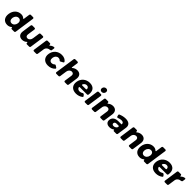

<svg xmlns="http://www.w3.org/2000/svg" viewBox="812 -3403 6029 6029"><g transform="rotate(45 3827.0 -388.5)"><path d="M679 -742H576C560 -742 544 -728 542 -712L511 -497C509 -488 495 -485 488 -492C457 -527 410 -546 352 -546C203 -546 88 -437 64 -272C40 -105 124 7 276 7C333 7 383 -12 424 -47C432 -53 446 -47 444 -38V-36C441 -16 455 0 475 0H582C598 0 614 -14 616 -30L713 -702C716 -724 701 -742 679 -742ZM337 -127C265 -127 226 -185 237 -268C250 -351 306 -408 378 -408C450 -408 490 -351 478 -268C466 -185 409 -127 337 -127Z M1317 -539H1215C1198 -539 1183 -525 1180 -509L1146 -273C1136 -200 1089 -146 1023 -145C968 -145 939 -184 948 -248L984 -499C987 -521 971 -539 949 -539H847C830 -539 815 -525 812 -509L768 -199C750 -73 814 7 931 7C995 7 1051 -15 1094 -58C1101 -65 1116 -59 1114 -50L1113 -40C1110 -18 1125 0 1147 0H1250C1266 0 1282 -14 1284 -30L1352 -499C1355 -521 1339 -539 1317 -539Z M1628 -539H1526C1509 -539 1494 -525 1491 -509L1424 -40C1421 -18 1436 0 1458 0H1561C1577 0 1593 -14 1595 -30L1631 -275C1631 -275 1632 -282 1633 -283C1652 -346 1709 -388 1787 -392C1802 -393 1825 -408 1827 -424L1839 -509C1843 -532 1829 -547 1805 -543C1758 -535 1716 -513 1682 -478C1675 -472 1660 -477 1661 -487L1663 -499C1666 -521 1650 -539 1628 -539Z M2159 -545C1992 -545 1863 -434 1839 -268C1815 -104 1911 6 2077 6C2177 6 2261 -29 2318 -91C2333 -108 2328 -126 2309 -139L2246 -179C2236 -186 2217 -182 2209 -173C2181 -146 2146 -132 2106 -132C2039 -132 2001 -186 2013 -269C2024 -350 2078 -405 2145 -405C2184 -405 2214 -391 2235 -366C2240 -359 2256 -354 2264 -359L2353 -408C2371 -418 2377 -434 2366 -451C2325 -511 2252 -545 2159 -545Z M2845 -547C2779 -546 2721 -524 2676 -481C2669 -474 2654 -480 2656 -489L2686 -702C2689 -724 2674 -742 2652 -742H2549C2533 -742 2517 -728 2515 -712L2418 -40C2415 -18 2430 0 2452 0H2555C2571 0 2587 -14 2589 -30L2623 -266C2634 -340 2684 -394 2752 -394C2811 -394 2841 -355 2832 -292L2796 -40C2793 -18 2808 0 2830 0H2933C2949 0 2965 -14 2967 -30L3012 -340C3030 -466 2964 -547 2845 -547Z M3400 -545C3233 -545 3103 -435 3079 -268C3055 -104 3149 6 3325 6C3412 6 3488 -21 3549 -68C3565 -80 3565 -99 3552 -114L3514 -157C3505 -167 3484 -168 3473 -161C3437 -136 3397 -123 3359 -123C3306 -123 3269 -148 3253 -192C3246 -212 3257 -223 3278 -223H3597C3613 -223 3628 -236 3630 -252C3658 -432 3580 -545 3400 -545ZM3270 -348C3294 -395 3335 -425 3384 -425C3437 -425 3471 -394 3474 -344C3475 -324 3463 -316 3442 -316H3291C3270 -316 3260 -330 3270 -348Z M3887 -785C3834 -785 3791 -747 3783 -694C3775 -640 3808 -602 3861 -602C3914 -602 3957 -640 3965 -694C3973 -747 3940 -785 3887 -785ZM3863 -30 3931 -499C3934 -521 3918 -539 3896 -539H3795C3778 -539 3763 -525 3760 -509L3693 -40C3690 -18 3705 0 3727 0H3829C3845 0 3861 -14 3863 -30Z M4430 -547C4364 -546 4307 -524 4262 -481C4255 -474 4240 -480 4242 -490L4243 -499C4246 -521 4230 -539 4208 -539H4106C4089 -539 4074 -525 4071 -509L4004 -40C4001 -18 4016 0 4038 0H4141C4157 0 4173 -14 4175 -30C4188 -117 4201 -203 4213 -290C4231 -351 4276 -394 4338 -394C4396 -394 4427 -355 4418 -292L4382 -40C4379 -18 4394 0 4416 0H4518C4534 0 4550 -14 4552 -30L4597 -340C4615 -466 4549 -547 4430 -547Z M4992 -547C4911 -547 4839 -529 4760 -497C4744 -491 4737 -473 4741 -457L4756 -405C4761 -388 4781 -380 4798 -386C4848 -406 4896 -417 4933 -417C5003 -417 5033 -385 5026 -332L5025 -328C5025 -326 5023 -324 5021 -324H4883C4749 -323 4667 -263 4652 -161C4638 -62 4698 8 4813 8C4873 8 4925 -8 4964 -40C4971 -46 4985 -40 4984 -31H4983C4981 -14 4993 0 5010 0H5118C5134 0 5150 -14 5152 -30L5199 -352C5215 -474 5140 -547 4992 -547ZM4883 -109C4835 -109 4810 -134 4816 -173C4822 -213 4850 -231 4902 -231H4987C5000 -231 5010 -220 5008 -207L5005 -187C5005 -186 5003 -180 5003 -180C4985 -138 4935 -109 4883 -109Z M5703 -547C5637 -546 5580 -524 5535 -481C5528 -474 5513 -480 5515 -490L5516 -499C5519 -521 5503 -539 5481 -539H5379C5362 -539 5347 -525 5344 -509L5277 -40C5274 -18 5289 0 5311 0H5414C5430 0 5446 -14 5448 -30C5461 -117 5474 -203 5486 -290C5504 -351 5549 -394 5611 -394C5669 -394 5700 -355 5691 -292L5655 -40C5652 -18 5667 0 5689 0H5791C5807 0 5823 -14 5825 -30L5870 -340C5888 -466 5822 -547 5703 -547Z M6554 -742H6451C6435 -742 6419 -728 6417 -712L6386 -497C6384 -488 6370 -485 6363 -492C6332 -527 6285 -546 6227 -546C6078 -546 5963 -437 5939 -272C5915 -105 5999 7 6151 7C6208 7 6258 -12 6299 -47C6307 -53 6321 -47 6319 -38V-36C6316 -16 6330 0 6350 0H6457C6473 0 6489 -14 6491 -30L6588 -702C6591 -724 6576 -742 6554 -742ZM6212 -127C6140 -127 6101 -185 6112 -268C6125 -351 6181 -408 6253 -408C6325 -408 6365 -351 6353 -268C6341 -185 6284 -127 6212 -127Z M6945 -545C6778 -545 6648 -435 6624 -268C6600 -104 6694 6 6870 6C6957 6 7033 -21 7094 -68C7110 -80 7110 -99 7097 -114L7059 -157C7050 -167 7029 -168 7018 -161C6982 -136 6942 -123 6904 -123C6851 -123 6814 -148 6798 -192C6791 -212 6802 -223 6823 -223H7142C7158 -223 7173 -236 7175 -252C7203 -432 7125 -545 6945 -545ZM6815 -348C6839 -395 6880 -425 6929 -425C6982 -425 7016 -394 7019 -344C7020 -324 7008 -316 6987 -316H6836C6815 -316 6805 -330 6815 -348Z M7442 -539H7340C7323 -539 7308 -525 7305 -509L7238 -40C7235 -18 7250 0 7272 0H7375C7391 0 7407 -14 7409 -30L7445 -275C7445 -275 7446 -282 7447 -283C7466 -346 7523 -388 7601 -392C7616 -393 7639 -408 7641 -424L7653 -509C7657 -532 7643 -547 7619 -543C7572 -535 7530 -513 7496 -478C7489 -472 7474 -477 7475 -487L7477 -499C7480 -521 7464 -539 7442 -539Z"/></g></svg>

Font: Trueno
Style: RoundBdIt
Weight: 700
Designer: Julieta Ulanovsky, Jasper
Foundry: Julieta Ulanovsky, Cannot Into Space Fonts
Version: Version 3.001